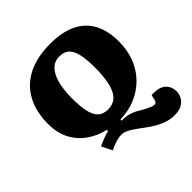

<svg xmlns="http://www.w3.org/2000/svg" viewBox="-237 -894 1281 1281"><g transform="rotate(-45 403.0 -253.5)"><path d="M45 -347Q45 -464 91 -547Q137 -630 223.5 -673Q310 -716 432 -716Q544 -716 618.5 -680.5Q693 -645 731 -575Q769 -505 769 -402Q769 -321 743 -253.5Q717 -186 668.5 -136Q620 -86 554 -57.5Q488 -29 408 -27V-16Q452 -16 482 -6.5Q512 3 549 26Q589 49 612 58Q635 67 646 63Q657 59 660 46L670 5Q742 1 774 30Q806 59 806 106Q806 131 793.5 154.5Q781 178 754.5 193.5Q728 209 684 209Q651 209 618.5 199.5Q586 190 551 170.5Q516 151 477 121Q444 96 420.5 80.5Q397 65 379 57Q361 49 342 49Q327 49 311 52Q295 55 274.5 62Q254 69 226 83L189 8Q213 -3 242 -14.5Q271 -26 295 -31V-42Q225 -58 168 -97.5Q111 -137 78 -199.5Q45 -262 45 -347ZM279 -354Q279 -283 289 -233.5Q299 -184 325 -158Q351 -132 399 -132Q441 -132 471 -157Q501 -182 517 -239.5Q533 -297 533 -394Q533 -461 523.5 -510.5Q514 -560 489 -586.5Q464 -613 417 -613Q371 -613 340 -581.5Q309 -550 294 -492Q279 -434 279 -354Z"/></g></svg>

Font: Literata Black
Style: Italic
Weight: 900
Italic angle: -2°
Designer: Latin by Veronika Burian and Jose Scaglione. Greek by Irene Vlachou. Cyrillic by Vera Evstafieva
Foundry: TypeTogether
Version: Version 3.002